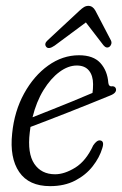

<svg xmlns="http://www.w3.org/2000/svg" viewBox="-20 -627 416 655"><path d="M329 -121.5Q319.5 -89.5 296.2 -59.8Q273 -30 236.5 -11Q200 8 151 8Q78.5 8 45.5 -40.2Q12.5 -88.5 21.5 -172Q29 -247.5 62.2 -308Q95.5 -368.5 144.5 -403.5Q193.5 -438.5 249.5 -438.5Q298.5 -438.5 322.5 -412Q346.5 -385.5 349.5 -344.5Q351 -332.5 359.5 -332.5Q372 -334.5 375.5 -324.5Q379 -310 355.5 -301Q327.5 -289.5 290.2 -274.5Q253 -259.5 214.2 -244.2Q175.5 -229 141.2 -215.8Q107 -202.5 84 -194Q82.5 -184.5 81.5 -175Q73 -104 97 -68.2Q121 -32.5 168 -32.5Q200 -32.5 236.8 -55.2Q273.5 -78 298 -131Q310.5 -149.5 321.5 -148Q337 -146 329 -121.5ZM242 -403.5Q212.5 -403.5 182.8 -381.5Q153 -359.5 128.5 -319.8Q104 -280 91 -227Q117 -237 153 -251.5Q189 -266 226.8 -281.2Q264.5 -296.5 295.5 -310Q297.5 -322 297.5 -339.5Q297.5 -369 283.5 -386.2Q269.5 -403.5 242 -403.5ZM166.5 -471.5Q145.5 -457 137.5 -467.5Q129.5 -478 143 -490L251 -590.5Q259.5 -598.5 266.5 -602.8Q273.5 -607 281.5 -607Q296.5 -607 305.5 -590.5L358.5 -489Q361.5 -482.5 359.5 -476.5Q357.5 -470.5 353.5 -467.5Q343 -460.5 333 -472.5L273 -550.5Z"/></svg>

Font: Fraunces 144pt SuperSoft Light
Style: Italic
Weight: 300
Italic angle: -16°
Version: Version 1.000;[b76b70a41]